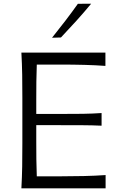

<svg xmlns="http://www.w3.org/2000/svg" viewBox="-20 -1032 659 1052"><path d="M97.2 0Q100.6 -62.5 101.6 -120.1Q102.5 -177.7 102.5 -246.6V-495.6Q102.5 -564.9 101.6 -622.8Q100.6 -680.7 97.2 -743.7H557.6V-670.9Q504.4 -674.8 443.8 -676.5Q383.3 -678.2 300.8 -678.2H181.6Q179.7 -630.9 179.2 -584.5Q178.7 -538.1 178.7 -484.4V-407.7H308.6Q381.3 -407.7 434.3 -408.4Q487.3 -409.2 536.6 -412.6V-343.3Q484.4 -345.7 431.6 -345.9Q378.9 -346.2 307.6 -346.2H178.7V-257.8Q178.7 -204.6 179.2 -158.7Q179.7 -112.8 181.6 -65.9H307.6Q377 -65.9 439 -67.4Q501 -68.8 558.6 -72.8V0ZM265.1 -825.2Q302.2 -871.6 337.9 -918Q373.5 -964.4 406.7 -1011.2L479.5 -1011.7Q440.4 -964.4 398.9 -918.5Q357.4 -872.6 314 -826.7Z"/></svg>

Font: Pinar-DS3-FD Regular
Style: Regular
Weight: 400
Designer: Amin Abedi
Version: Version 3.000